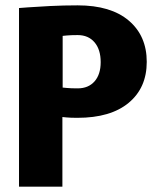

<svg xmlns="http://www.w3.org/2000/svg" viewBox="-20 -697 584 717"><path d="M51 -667Q51 -667 84 -669.5Q117 -672 167 -674.5Q217 -677 270 -677Q394 -677 461 -620Q528 -563 528 -466Q528 -369 460.5 -313Q393 -257 269 -257Q243 -257 228 -258.5Q213 -260 213 -260V0H51ZM270 -566Q245 -566 229.5 -564.5Q214 -563 214 -563V-370Q214 -370 229.5 -368.5Q245 -367 270 -367Q310 -367 333 -393Q356 -419 356 -465Q356 -512 333 -539Q310 -566 270 -566Z"/></svg>

Font: Epunda Sans ExtraBold
Style: Regular
Weight: 800
Designer: Simon Atzbach
Foundry: typofactur
Version: Version 2.204; ttfautohint (v1.8.4.7-5d5b)